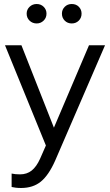

<svg xmlns="http://www.w3.org/2000/svg" viewBox="-20 -727 550 958"><path d="M180 65 209 -1 5 -501H87L249 -90L424 -501H504L255 75Q223 147 184 179Q145 211 85 211Q71 211 58.5 209.5Q46 208 38 206V139Q48 141 57.5 142Q67 143 80 143Q114 143 138 124Q162 105 180 65ZM163 -610Q142 -610 127.5 -624Q113 -638 113 -659Q113 -679 127.5 -693Q142 -707 163 -707Q184 -707 198 -693Q212 -679 212 -659Q212 -638 197.5 -624Q183 -610 163 -610ZM338 -610Q317 -610 303 -624Q289 -638 289 -659Q289 -679 303 -693Q317 -707 338 -707Q360 -707 373.5 -693Q387 -679 387 -659Q387 -638 373 -624Q359 -610 338 -610Z"/></svg>

Font: Red Hat Display
Style: Regular
Weight: 400
Designer: Pentagram / MCKL
Foundry: Pentagram / MCKL
Version: Version 1.003; Red Hat Display